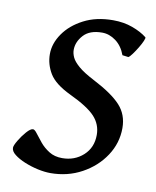

<svg xmlns="http://www.w3.org/2000/svg" viewBox="-71 -635 572 705"><g transform="rotate(10 214.5 -282.5)"><path d="M421.4 -538.1Q423.8 -536.1 418.7 -524.2Q413.6 -512.2 404.5 -497.3Q395.5 -482.4 386.7 -470.5Q377.9 -458.5 372.6 -455.6L350.1 -458.5Q337.9 -491.7 313.7 -509.5Q289.6 -527.3 262.7 -527.3Q216.3 -527.3 193.4 -502Q170.4 -476.6 170.4 -446.8Q170.4 -433.6 177 -419.2Q183.6 -404.8 203.4 -387.7Q223.1 -370.6 262.7 -350.1Q333.5 -313.5 365 -279.3Q396.5 -245.1 396.5 -194.8Q396.5 -138.7 365.2 -91.3Q334 -43.9 281.2 -15.1Q228.5 13.7 164.6 13.7Q143.1 13.7 117.2 8.1Q91.3 2.4 67.6 -7.3Q43.9 -17.1 28.6 -29.1Q13.2 -41 13.2 -54.2Q13.2 -62.5 24.7 -81.8Q36.1 -101.1 50.5 -117.4Q64.9 -133.8 74.2 -133.8Q80.6 -133.8 90.1 -120.8Q99.6 -107.9 113.8 -90.8Q127.9 -73.7 148.4 -60.8Q168.9 -47.9 197.3 -47.9Q243.7 -47.9 275.9 -77.1Q308.1 -106.4 308.1 -153.8Q308.1 -192.9 281.5 -221.7Q254.9 -250.5 186.5 -282.7Q127.4 -311 107.2 -344.7Q86.9 -378.4 86.9 -416.5Q86.9 -456.1 112.8 -493.4Q138.7 -530.8 185.3 -554.9Q231.9 -579.1 294.4 -579.1Q334.5 -579.1 367.2 -567.1Q399.9 -555.2 421.4 -538.1Z"/></g></svg>

Font: Dai Banna SIL Medium
Style: Italic
Weight: 500
Italic angle: -11°
Designer: Victor Gaultney
Foundry: SIL International
Version: Version 4.000